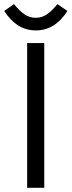

<svg xmlns="http://www.w3.org/2000/svg" viewBox="-34 -892 340 912"><path d="M0 0ZM176.2 0V-687.5H95V0ZM-13.8 -840 32.5 -872.5Q58.8 -840 82.5 -823.8Q106.2 -807.5 136.2 -807.5Q165 -807.5 188.8 -823.8Q212.5 -840 238.8 -872.5L286.2 -840Q227.5 -747.5 136.2 -747.5Q45 -747.5 -13.8 -840Z"/></svg>

Font: Cambay
Style: Regular
Weight: 400
Designer: Pooja Saxena
Foundry: Pooja Saxena
Version: Version 1.181;PS 001.181;hotconv 1.0.70;makeotf.lib2.5.58329